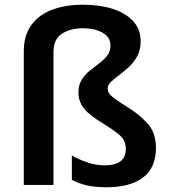

<svg xmlns="http://www.w3.org/2000/svg" viewBox="-20 -785 721 815"><path d="M577 -610Q577 -574 563 -547.5Q549 -521 528 -501.5Q507 -482 486 -466.5Q465 -451 451 -437.5Q437 -424 437 -409Q437 -396 445.5 -385.5Q454 -375 475 -360.5Q496 -346 534 -322Q584 -289 613 -252.5Q642 -216 642 -157Q642 -73 587 -31.5Q532 10 432 10Q340 10 285 -22V-125Q309 -110 348.5 -96.5Q388 -83 424 -83Q514 -83 514 -153Q514 -173 506.5 -188Q499 -203 479 -219Q459 -235 422 -258Q360 -295 336.5 -324.5Q313 -354 313 -393Q313 -424 326.5 -446Q340 -468 360.5 -484.5Q381 -501 401 -516Q421 -531 435 -549Q449 -567 449 -592Q449 -627 415.5 -646Q382 -665 332 -665Q279 -665 243 -642Q207 -619 207 -563V0H81V-567Q81 -636 114 -680Q147 -724 203.5 -744.5Q260 -765 332 -765Q403 -765 458 -747.5Q513 -730 545 -695.5Q577 -661 577 -610Z"/></svg>

Font: Noto Sans SemiBold
Style: Regular
Weight: 600
Designer: Monotype Design Team
Foundry: Monotype Imaging Inc.
Version: Version 2.007